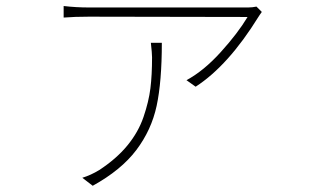

<svg xmlns="http://www.w3.org/2000/svg" viewBox="-20 -551 1040 632"><path d="M476.6 -410.2H512.7Q512.7 -282.2 495.6 -202.6Q478.5 -123 428.7 -57.1Q378.9 8.8 285.2 60.5L251 34.2Q279.3 25.4 306.6 8.8Q363.3 -28.3 399.4 -72.3Q435.5 -116.2 452.6 -166.5Q469.7 -216.8 475.1 -260.3Q480.5 -303.7 480.5 -362.3Q480.5 -375 476.6 -410.2ZM824.2 -529.3 841.8 -511.7Q839.8 -508.8 835.9 -503.4Q832 -498 831.1 -496.1Q731.4 -335 624 -265.6L593.8 -287.1Q650.4 -317.4 706.5 -379.4Q762.7 -441.4 794.9 -495.1L272.5 -496.1Q226.6 -496.1 189.5 -493.2V-531.2Q230.5 -526.4 272.5 -526.4H796.9Q810.5 -526.4 824.2 -529.3Z"/></svg>

Font: Gen Shin Gothic ExtraLight
Style: Regular
Weight: 100
Designer: [Source Han Sans]
Ryoko NISHIZUKA  (kana & ideographs); Paul D. Hunt (Latin, Greek & Cyrillic); Wenlong ZHANG  (bopomofo
Version: Version 1.002.20150607